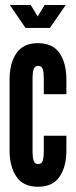

<svg xmlns="http://www.w3.org/2000/svg" viewBox="-20 -724 298 752"><path d="M128.5 7.5Q71 7.5 44.2 -32.2Q17.5 -72 17.5 -134.5V-413Q17.5 -476 44.2 -515.5Q71 -555 128.5 -555Q186.5 -555 213.2 -516Q240 -477 240 -413V-355H151.5V-419Q151.5 -440 147.5 -453Q143.5 -466 129.5 -466Q116 -466 111.8 -453Q107.5 -440 107.5 -419V-128.5Q107.5 -108 111.8 -94.8Q116 -81.5 129.5 -81.5Q143.5 -81.5 147.5 -94.8Q151.5 -108 151.5 -128.5V-192.5H240V-134.5Q240 -71 213.2 -31.8Q186.5 7.5 128.5 7.5ZM80 -614.5 18.5 -704.5H100.5L127.5 -659.5L155 -704.5H237.5L175.5 -614.5Z"/></svg>

Font: League Gothic SemiCondensed
Style: Regular
Weight: 400
Width: 4
Designer: The League of Moveable Type
Version: Version 2.001